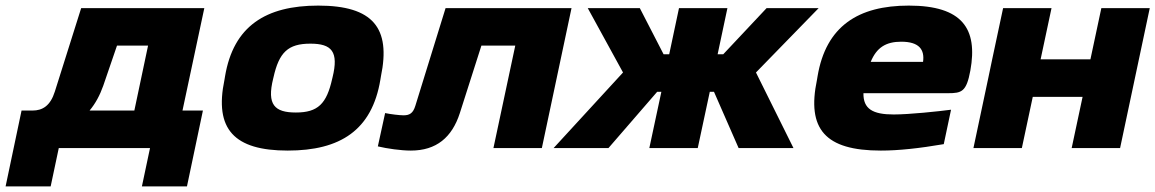

<svg xmlns="http://www.w3.org/2000/svg" viewBox="-23 -529 4128 686"><path d="M93 -134H54L-3 137H158L187 0H513L484 137H645L702 -134H629L707 -500H267L173 -202C157 -151 129 -134 93 -134ZM297 -134C318 -159 334 -189 346 -223L395 -366H506L457 -134Z M781 -256 779 -244C742 -67 814 9 1005 9C1193 9 1306 -64 1336 -244L1338 -256C1374 -429 1310 -509 1114 -509C927 -509 811 -436 781 -256ZM953 -248 954 -252C974 -342 1006 -373 1086 -373C1162 -373 1188 -345 1165 -252L1164 -248C1144 -158 1113 -127 1034 -127C958 -127 930 -155 953 -248Z M1620 -125 1697 -366H1818L1740 0H1913L2019 -500H1569L1461 -151C1453 -125 1441 -117 1419 -117C1404 -117 1372 -121 1353 -125L1327 -6C1360 2 1410 9 1445 9C1536 9 1592 -38 1620 -125Z M2403 -500 2368 -335H2348L2263 -500H2077L2203 -270L1955 0H2151L2325 -201H2340L2297 0H2470L2513 -201H2528L2616 0H2812L2678 -270L2902 -500H2716L2561 -335H2541L2576 -500Z M3444 -277C3471 -426 3416 -509 3224 -509C3044 -509 2928 -436 2898 -256L2896 -244C2859 -68 2925 9 3124 9C3188 9 3261 1 3349 -14L3375 -137C3329 -131 3226 -120 3170 -120C3095 -120 3061 -140 3062 -196H3364C3413 -196 3430 -201 3444 -277ZM3088 -308C3109 -359 3142 -380 3197 -380C3262 -380 3281 -351 3275 -308Z M3455 0H3628L3667 -183H3845L3806 0H3979L4085 -500H3912L3873 -317H3695L3734 -500H3561L3522 -317L3508 -250Z"/></svg>

Font: LT Wave Black
Style: Italic
Weight: 900
Designer: Daniel Lyons
Version: Version 2.5 (Glyphs App)